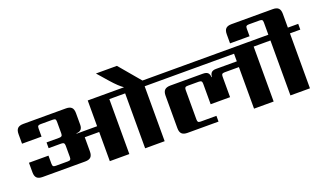

<svg xmlns="http://www.w3.org/2000/svg" viewBox="-80 -1344 3110 1849"><g transform="rotate(-20 1475.0 -419.5)"><path d="M1461 -622V-563H1355V0H1155V-563H993V0H793V-299H645V-154Q645 -114 627 -96Q609 -78 569 -78H133Q93 -78 74.5 -96Q56 -114 56 -154V-252H256V-169Q256 -150 263 -143Q270 -136 289 -136H412Q432 -136 438.5 -143Q445 -150 445 -169V-285Q445 -304 437.5 -311.5Q430 -319 411 -319H282V-378H411Q430 -378 437.5 -385Q445 -392 445 -412V-530Q445 -550 438.5 -556.5Q432 -563 412 -563H289Q270 -563 263 -556.5Q256 -550 256 -530V-447H56V-546Q56 -586 74.5 -604Q93 -622 133 -622H569Q609 -622 627 -604Q645 -586 645 -546V-427Q645 -363 583 -362V-358H793V-622H1165Q1119 -653 1052 -729L956 -839H1171L1354 -622Z M2578 -622V-563H2472V0H2271V-426H2125Q2106 -426 2099 -419Q2092 -412 2092 -394V-183H1893V-394Q1893 -412 1885.5 -419Q1878 -426 1859 -426H1746Q1727 -426 1720.5 -419Q1714 -412 1714 -394V-91Q1714 -73 1720.5 -66Q1727 -59 1746 -59H1907V0H1590Q1550 0 1531.5 -18Q1513 -36 1513 -76V-409Q1513 -449 1531.5 -467Q1550 -485 1590 -485H1922Q1957 -485 1972.5 -471Q1988 -457 1990 -425H1994Q1996 -456 2011 -470.5Q2026 -485 2058 -485H2271V-563H1421V-622Z M2950 -622V-563H2844V0H2644V-563H2538V-622H2644V-748Q2644 -767 2637 -773.5Q2630 -780 2611 -780H2502Q2483 -780 2476 -773.5Q2469 -767 2469 -748V-670H2269V-763Q2269 -803 2287 -821Q2305 -839 2345 -839H2768Q2808 -839 2826 -821Q2844 -803 2844 -763V-622Z"/></g></svg>

Font: Sarpanch ExtraBold
Style: Regular
Weight: 800
Designer: Manushi Parikh (Devanagari and Latin), Jyotish Sonowal (Devanagari)
Foundry: Indian Type Foundry
Version: Version 2.004;PS 1.0;hotconv 1.0.78;makeotf.lib2.5.61930; tt